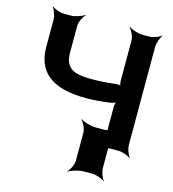

<svg xmlns="http://www.w3.org/2000/svg" viewBox="-133 -845 1037 1154"><g transform="rotate(15 386.0 -268.5)"><path d="M387 -374C361 -374 337 -376 317 -379C251 -390 224 -428 224 -492V-661C224 -685 242 -722 257 -735L254 -737C238 -725 198 -711 174 -711H127C103 -711 66 -725 53 -737L51 -735C63 -722 77 -685 77 -661V-492C77 -325 187 -255 387 -255C438 -255 488 -260 533 -266C547 -268 569 -275 575 -281L572 -284C566 -277 562 -260 562 -248V-50C562 -26 544 11 529 24L532 26C548 14 588 0 612 0H659C683 0 720 14 733 26L735 24C723 11 709 -26 709 -50V-661C709 -685 723 -722 735 -735L733 -737C720 -725 683 -711 659 -711H612C588 -711 548 -725 532 -737L529 -735C544 -722 562 -685 562 -661V-409C562 -400 565 -382 570 -377L573 -380C568 -384 549 -385 538 -384C492 -377 439 -374 387 -374ZM594 124V-50C594 -74 608 -111 620 -124L618 -126C605 -114 567 -100 539 -100H488C458 -100 412 -114 396 -126L393 -124C408 -111 426 -74 426 -50V124C426 148 408 185 393 198L396 200C412 188 458 174 488 174H539C567 174 605 188 618 200L620 198C608 185 594 148 594 124Z"/></g></svg>

Font: Asimov
Style: EdgeWide
Weight: 500
Designer: Google
Version: Version 2.000980: 2014